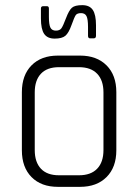

<svg xmlns="http://www.w3.org/2000/svg" viewBox="-20 -726 536 746"><path d="M139 -654V-693Q139 -702 148 -702H162Q170 -702 170 -693V-660Q170 -630 176 -618.5Q182 -607 197 -607Q212 -607 218.5 -616Q225 -625 236.5 -655.5Q248 -686 259.5 -696Q271 -706 299.5 -706Q328 -706 340.5 -687.5Q353 -669 353 -628V-587Q353 -577 344 -577H330Q322 -577 322 -587V-621Q322 -652 316 -663.5Q310 -675 295 -675Q280 -675 274.5 -667.5Q269 -660 258 -629Q247 -598 234 -587Q221 -576 192.5 -576Q164 -576 151.5 -594.5Q139 -613 139 -654ZM291 0H205Q140 0 102.5 -38Q65 -76 65 -142V-368Q65 -434 102.5 -472Q140 -510 205 -510H291Q356 -510 394 -472Q432 -434 432 -368V-142Q432 -76 394 -38Q356 0 291 0ZM209 -45H287Q333 -45 357.5 -70.5Q382 -96 382 -143V-367Q382 -414 357.5 -439.5Q333 -465 287 -465H209Q163 -465 139 -439.5Q115 -414 115 -367V-143Q115 -96 139 -70.5Q163 -45 209 -45Z"/></svg>

Font: Rajdhani
Style: Regular
Weight: 400
Designer: Satya Rajpurohit, Jyotish Sonowal
Foundry: Indian Type Foundry
Version: Version 1.201;PS 1.0;hotconv 1.0.78;makeotf.lib2.5.61930; tt